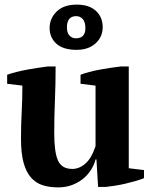

<svg xmlns="http://www.w3.org/2000/svg" viewBox="-20 -800 662 832"><path d="M11 0ZM71 -198Q71 -261 74 -315Q77 -369 77 -429L11 -437V-476Q27 -482 50.5 -488Q74 -494 99 -498.5Q124 -503 147.5 -506.5Q171 -510 187 -512H221Q221 -437 218 -364.5Q215 -292 215 -222Q215 -140 231.5 -104Q248 -68 293 -68Q324 -68 350.5 -91.5Q377 -115 394 -167V-429L329 -437V-476Q344 -482 366.5 -488Q389 -494 413.5 -498.5Q438 -503 462 -506.5Q486 -510 504 -512H538V-71L604 -63V-28Q590 -22 569 -16Q548 -10 525 -4.5Q502 1 479.5 4.5Q457 8 439 10H405L398 -109H394Q389 -88 376 -66.5Q363 -45 342.5 -27.5Q322 -10 294 1Q266 12 232 12Q194 12 164.5 2.5Q135 -7 114 -31Q93 -55 82 -95.5Q71 -136 71 -198ZM195 -679Q195 -720 225.5 -750Q256 -780 313 -780Q366 -780 395.5 -753Q425 -726 425 -682Q425 -640 394 -612Q363 -584 312 -584Q254 -584 224.5 -610.5Q195 -637 195 -679ZM270 -681Q270 -658 281 -646Q292 -634 309 -634Q350 -634 350 -678Q350 -705 338.5 -717.5Q327 -730 310 -730Q270 -730 270 -681Z"/></svg>

Font: PT Serif
Style: Bold
Weight: 700
Designer: A.Korolkova, O.Umpeleva, V.Yefimov
Foundry: ParaType Ltd
Version: Version 1.000W OFL; ttfautohint (v1.6)